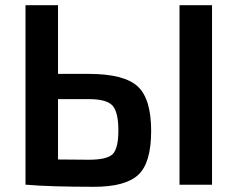

<svg xmlns="http://www.w3.org/2000/svg" viewBox="-20 -710 913 738"><path d="M203 -426H321Q456 -426 508.5 -378.5Q561 -331 561 -207Q561 -84 511.5 -38Q462 8 342 8Q172 8 81 0H78V-690H203ZM795 -690V0H670V-690ZM203 -97 321 -96Q392 -96 413.5 -118Q435 -140 435 -209Q435 -278 413 -303.5Q391 -329 321 -329H203Z"/></svg>

Font: Exo 2.0 Semi Bold
Style: Regular
Weight: 600
Designer: Natanael Gama
Version: Version 1.001;PS 001.001;hotconv 1.0.70;makeotf.lib2.5.58329